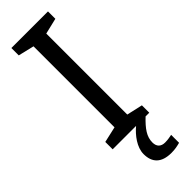

<svg xmlns="http://www.w3.org/2000/svg" viewBox="-309 -725 957 957"><g transform="rotate(-45 169.5 -247.0)"><path d="M204 116C204 75 227 43 272 0H298V-52L214 -71V-642L298 -662V-714H40V-662L124 -642V-71L40 -52V0H205C169 30 132 78 132 126C132 185 164 220 235 220C261 220 278 216 297 211V155C286 157 271 161 249 161C221 161 204 146 204 116Z"/></g></svg>

Font: Noto Sans Lycian
Style: Regular
Weight: 400
Designer: Monotype Design Team
Foundry: Monotype Imaging Inc.
Version: Version 2.002